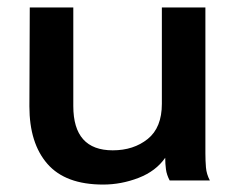

<svg xmlns="http://www.w3.org/2000/svg" viewBox="-20 -485 640 516"><path d="M257 11Q156 11 107.5 -44.5Q59 -100 59 -199L60 -465H177V-200Q177 -81 283 -81Q339 -81 377 -111.5Q415 -142 415 -206V-465H532V-73Q532 -53 533.5 -35Q535 -17 544 0H436Q428 -15 426 -30Q424 -45 424 -61Q399 -25 352.5 -7Q306 11 257 11Z"/></svg>

Font: Inconsolata Expanded Bold
Style: Regular
Weight: 700
Width: 7
Monospace: yes
Designer: Raph Levien, Cyreal, Brenton Simpson
Foundry: Raph Levien, Cyreal, Google
Version: Version 3.001; ttfautohint (v1.8.2.53-6de2)